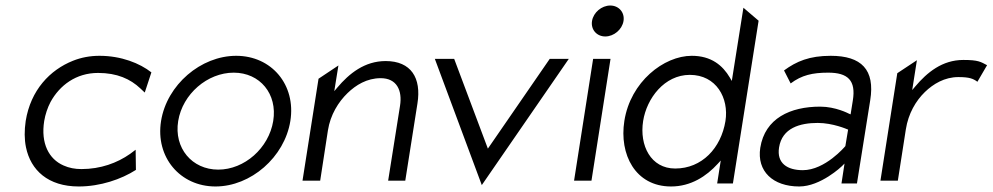

<svg xmlns="http://www.w3.org/2000/svg" viewBox="-20 -664 3593 695"><path d="M73 -226C68 -192 68 -160 74 -131C91 -48 154 11 265 11C343 11 419 -15 472 -49L471 -122L451 -107C404 -74 344 -52 275 -52C251 -52 230 -56 210 -65C157 -88 127 -145 140 -226C144 -250 152 -274 163 -295C196 -355 255 -400 335 -400C404 -400 452 -378 488 -344L504 -329L528 -402C486 -435 419 -462 340 -462C306 -462 274 -456 244 -444C161 -411 91 -338 73 -226Z M563 -226C542 -95 632 11 760 11C888 11 1010 -95 1031 -226C1052 -357 963 -462 835 -462C707 -462 584 -357 563 -226ZM625 -226C641 -324 731 -401 826 -401C921 -401 985 -324 969 -226C953 -128 865 -50 770 -50C675 -50 609 -128 625 -226Z M1075 -10H1139L1167 -192C1176 -249 1205 -295 1238 -327C1268 -356 1308 -381 1358 -381C1416 -381 1437 -337 1428 -281L1385 -10H1447L1491 -289C1506 -382 1468 -443 1376 -443C1300 -443 1244 -398 1201 -347L1190 -334L1205 -427L1133 -379Z M1554 -451 1724 6 2039 -451H1970L1746 -126L1624 -451Z M2123 -588C2118 -557 2140 -532 2171 -532C2202 -532 2232 -557 2237 -588C2242 -619 2220 -644 2189 -644C2158 -644 2128 -619 2123 -588ZM2058 -10H2121L2190 -451H2127Z M2240 -226C2221 -106 2279 11 2409 11C2481 11 2537 -26 2578 -71L2589 -83L2576 0H2633L2726 -589L2671 -636L2629 -371L2622 -383C2596 -427 2555 -462 2484 -462C2383 -462 2262 -368 2240 -226ZM2308 -226C2321 -308 2385 -393 2477 -393C2573 -393 2619 -309 2606 -226C2590 -128 2521 -54 2424 -54C2336 -54 2294 -137 2308 -226Z M2732 -129C2719 -44 2778 11 2873 11C2951 11 3027 -62 3027 -62L3037 -72L3026 0H3082L3130 -301C3148 -412 3098 -462 2987 -462C2910 -462 2863 -442 2818 -409L2842 -362C2882 -392 2921 -401 2978 -401C3049 -401 3079 -373 3067 -300L3059 -250L3052 -253C3052 -253 3005 -278 2949 -278C2841 -278 2749 -236 2732 -129ZM2800 -130C2811 -201 2876 -219 2940 -219C2995 -219 3047 -196 3047 -196L3050 -195L3040 -135L3039 -134C3039 -134 2967 -48 2886 -48C2830 -48 2791 -73 2800 -130Z M3167 -10H3230L3259 -196C3268 -253 3295 -299 3328 -331C3358 -360 3399 -385 3449 -385C3490 -385 3503 -379 3518 -368L3553 -428C3530 -440 3522 -447 3467 -447C3391 -447 3336 -402 3293 -351L3282 -338L3299 -446L3228 -399Z"/></svg>

Font: Charger Sport
Style: LitObl
Weight: 300
Designer: Jasper
Foundry: Cannot Into Space Fonts
Version: Version 1.1